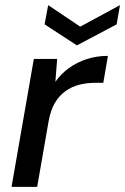

<svg xmlns="http://www.w3.org/2000/svg" viewBox="-20 -729 488 749"><path d="M25 0 112 -499H203L196 -410Q218 -441 249 -463.5Q280 -486 318.5 -498.5Q357 -511 401 -511L383 -406H352Q319 -406 289.5 -398.5Q260 -391 236 -374Q212 -357 195 -329Q178 -301 170 -258L125 0ZM448 -709 435 -634 280 -552 154 -634 168 -709 293 -625Z"/></svg>

Font: DM Sans 20pt Medium
Style: Italic
Weight: 500
Italic angle: -10°
Version: Version 4.004;gftools[0.9.30]